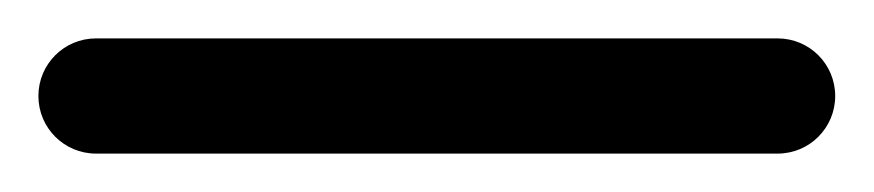

<svg xmlns="http://www.w3.org/2000/svg" viewBox="-50 -50 455 100"><path d="M0 30C0 30 0 30 0 30C118.3 30 236.7 30 355 30C371.6 30 385 16.6 385 0C385 -16.6 371.6 -30 355 -30C355 -30 355 -30 355 -30C236.7 -30 118.3 -30 0 -30C-16.6 -30 -30 -16.6 -30 0C-30 16.6 -16.6 30 0 30Z"/></svg>

Font: FRB American Cursive
Style: Bold Italic
Weight: 700
Italic angle: -25°
Version: Version 2.0;Modular Font Editor K font №1